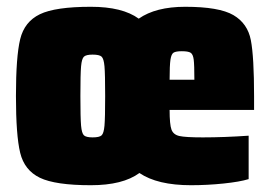

<svg xmlns="http://www.w3.org/2000/svg" viewBox="-20 -538 800 566"><path d="M729 -214H480Q480 -171 485.5 -156Q491 -141 509 -137Q527 -133 578 -133Q641 -133 713 -138V-10Q687 -2 639 3Q591 8 543 8Q444 8 391 -28Q342 8 248 8Q143 8 97.5 -14Q52 -36 39.5 -87.5Q27 -139 27 -255Q27 -371 39.5 -422.5Q52 -474 97.5 -496Q143 -518 248 -518Q341 -518 389 -483Q439 -518 526 -518Q626 -518 668 -493.5Q710 -469 719.5 -419.5Q729 -370 729 -254ZM480 -303H553Q553 -347 551 -362.5Q549 -378 542 -382.5Q535 -387 516 -387Q499 -387 492 -383Q485 -379 482.5 -362Q480 -345 480 -303ZM290 -255Q290 -320 288 -342.5Q286 -365 279.5 -371Q273 -377 253 -377Q234 -377 227.5 -371Q221 -365 219 -342.5Q217 -320 217 -255Q217 -190 219 -167.5Q221 -145 227.5 -139Q234 -133 253 -133Q273 -133 279.5 -139Q286 -145 288 -167.5Q290 -190 290 -255Z"/></svg>

Font: Saira Semi Condensed Black
Style: Regular
Weight: 900
Width: 4
Designer: Hector Gatti with collaboration of the Omnibus-Type team
Foundry: Omnibus-Type
Version: Version 1.001; ttfautohint (v1.8)